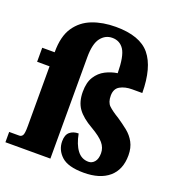

<svg xmlns="http://www.w3.org/2000/svg" viewBox="-144 -889 946 1015"><g transform="rotate(20 328.5 -381.5)"><path d="M438 10Q350 10 312.5 -24.5Q275 -59 275 -108Q275 -144 294 -160Q313 -176 343 -176Q354 -118 378.5 -85.5Q403 -53 442 -53Q462 -53 476 -69.5Q490 -86 490 -118Q490 -149 469 -174Q448 -199 398 -228Q340 -261 314 -297.5Q288 -334 288 -391Q288 -444 308.5 -476Q329 -508 361 -524.5Q393 -541 428 -546Q427 -641 404 -676.5Q381 -712 338 -712Q299 -712 273.5 -679Q248 -646 248 -570V0H-5V-58H52Q63 -58 70 -68Q77 -78 77 -120V-457H7V-536H77V-538Q77 -626 111.5 -677Q146 -728 204.5 -750.5Q263 -773 336 -773Q472 -773 528.5 -704Q585 -635 586 -492H529Q489 -492 461.5 -476.5Q434 -461 434 -422Q434 -385 452.5 -367Q471 -349 512 -324Q542 -304 569.5 -282Q597 -260 613.5 -229.5Q630 -199 630 -157Q630 -76 579.5 -33Q529 10 438 10Z"/></g></svg>

Font: Noto Serif Thai Condensed Black
Style: Regular
Weight: 900
Width: 3
Designer: Monotype Design Team
Foundry: Monotype Imaging Inc.
Version: Version 2.002; ttfautohint (v1.8.4.7-5d5b)